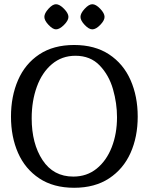

<svg xmlns="http://www.w3.org/2000/svg" viewBox="-20 -876 703 909"><path d="M190 -796Q190 -813 209.5 -834.5Q229 -856 245 -856Q262 -856 283 -834.5Q304 -813 304 -796Q304 -779 283 -758Q262 -737 245 -737Q230 -737 210 -758Q190 -779 190 -796ZM361 -796Q361 -813 381 -834.5Q401 -856 417 -856Q434 -856 454.5 -834.5Q475 -813 475 -796Q475 -779 454.5 -758Q434 -737 417 -737Q401 -737 381 -758Q361 -779 361 -796ZM32 -324Q32 -420 65.5 -497Q99 -574 166 -618.5Q233 -663 331 -663Q429 -663 496.5 -618.5Q564 -574 598 -497Q632 -420 632 -324Q632 -228 598 -152Q564 -76 496.5 -31.5Q429 13 331 13Q233 13 166 -31.5Q99 -76 65.5 -152Q32 -228 32 -324ZM534 -321Q534 -387 515 -453.5Q496 -520 452 -566Q408 -612 337 -612Q273 -612 226 -572.5Q179 -533 154.5 -465.5Q130 -398 130 -316Q130 -196 181.5 -118Q233 -40 327 -40Q391 -40 437.5 -77.5Q484 -115 509 -179Q534 -243 534 -321Z"/></svg>

Font: Kurale
Style: Regular
Weight: 400
Designer: Eduardo Rodriguez Tunni
Foundry: Eduardo Rodriguez Tunni
Version: Version 2.000